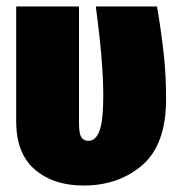

<svg xmlns="http://www.w3.org/2000/svg" viewBox="-20 -554 552 593"><path d="M493 -248Q493 -108 420 -44.5Q347 19 238 19Q145 19 87.5 -30.5Q30 -80 30 -179V-534H224V-173Q224 -142 231 -130.5Q238 -119 253 -119Q276 -119 287.5 -150.5Q299 -182 299 -259Q299 -362 276 -534H465Q478 -457 485.5 -389.5Q493 -322 493 -248Z"/></svg>

Font: Fira Sans Condensed Black
Style: Regular
Weight: 900
Width: 3
Designer: Carrois Corporate & Edenspiekermann AG
Foundry: Carrois Corporate GbR & Edenspiekermann AG
Version: Version 4.203